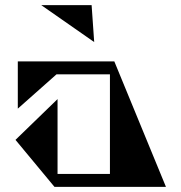

<svg xmlns="http://www.w3.org/2000/svg" viewBox="-20 -724 703 744"><path d="M335 -704 345 -561 140 -704ZM623 0H191L40 -182L203 -340V-50H406V-436H199L49 -303V-486H423Z"/></svg>

Font: Chokokutai
Style: Regular
Weight: 400
Designer: 108号,108go
Foundry: Font Zone 108
Version: Version 1.000; ttfautohint (v1.8.3)